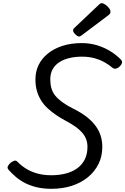

<svg xmlns="http://www.w3.org/2000/svg" viewBox="-20 -1164 785 1203"><path d="M301 19Q252 19 211.5 9.5Q171 0 138.5 -16.5Q106 -33 80.5 -54.5Q55 -76 33 -101Q24 -112 29.5 -123Q35 -134 45 -143Q59 -154 70 -157Q81 -160 90 -150Q112 -127 142 -108Q172 -89 212 -77.5Q252 -66 301 -66Q350 -66 391 -76.5Q432 -87 462.5 -108.5Q493 -130 510.5 -164Q528 -198 528 -244Q528 -271 519 -293.5Q510 -316 493 -335Q476 -354 451 -371.5Q426 -389 392 -407Q360 -424 331.5 -443.5Q303 -463 279 -485Q255 -507 238 -534Q221 -561 211.5 -593.5Q202 -626 202 -667Q202 -716 222 -757Q242 -798 280.5 -829Q319 -860 372.5 -877Q426 -894 493 -894Q545 -894 591 -879.5Q637 -865 674 -841.5Q711 -818 736 -792Q747 -782 744.5 -770.5Q742 -759 729 -747Q718 -736 705.5 -734Q693 -732 684 -740Q663 -758 635.5 -773.5Q608 -789 573 -799Q538 -809 493 -809Q450 -809 413.5 -800Q377 -791 350.5 -773.5Q324 -756 309.5 -729.5Q295 -703 295 -667Q295 -637 302 -611.5Q309 -586 326 -565Q343 -544 371 -523.5Q399 -503 441 -482Q488 -459 522 -432.5Q556 -406 578 -376.5Q600 -347 610.5 -314Q621 -281 621 -244Q621 -184 597 -136Q573 -88 530 -53Q487 -18 429 0.5Q371 19 301 19ZM476 -935Q466 -935 452 -949Q438 -963 438 -973Q438 -977 439 -980.5Q440 -984 447 -990L598 -1133Q604 -1138 607.5 -1141Q611 -1144 617 -1144Q627 -1144 640 -1135Q653 -1126 662.5 -1114Q672 -1102 672 -1092Q672 -1085 670 -1080Q668 -1075 657 -1067L495 -945Q489 -941 484.5 -938Q480 -935 476 -935Z"/></svg>

Font: Playwrite HR
Style: Regular
Weight: 400
Designer: Veronika Burian, José Scaglione
Foundry: TypeTogether
Version: Version 1.002